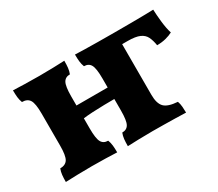

<svg xmlns="http://www.w3.org/2000/svg" viewBox="-92 -650 955 842"><g transform="rotate(-30 386.0 -229.0)"><path d="M347.6 3Q347.6 -17.2 349.2 -32.2Q350.8 -47.2 356.2 -61Q379.6 -61 389.6 -79.1Q399.6 -97.2 399.6 -148V-310Q399.6 -360.8 389.6 -378.9Q379.6 -397 356.2 -397Q350.8 -410.8 349.2 -425.8Q347.6 -440.8 347.6 -461Q367.4 -460 395.9 -459.5Q424.4 -459 462.4 -458.5Q500.4 -458 549.6 -458V-140.2Q549.6 -96.8 567.8 -77.9Q586 -59 635 -55.8Q639.8 -43 641.1 -26.7Q642.4 -10.4 642.4 3Q619.4 2 589.9 1.5Q560.4 1 530.2 0.5Q500 0 474.6 0Q438.2 0 403.6 1Q369 2 347.6 3ZM33.6 3Q33.6 -17.2 35.2 -32.2Q36.8 -47.2 42.2 -61Q69.2 -61 80.4 -79.1Q91.6 -97.2 91.6 -148V-310Q91.6 -360.8 80.4 -378.9Q69.2 -397 42.2 -397Q36.8 -410.8 35.2 -425.8Q33.6 -440.8 33.6 -461Q55.6 -460 92 -459Q128.4 -458 166.6 -458Q203 -458 237.6 -459Q272.2 -460 293.6 -461Q293.6 -440.8 292 -425.8Q290.4 -410.8 285 -397Q261.6 -397 251.6 -378.9Q241.6 -360.8 241.6 -310V-148Q241.6 -97.2 251.6 -79.1Q261.6 -61 285 -61Q290.4 -47.2 292 -32.2Q293.6 -17.2 293.6 3Q272.2 2 237.6 1Q203 0 166.6 0Q128.4 0 92 1Q55.6 2 33.6 3ZM235.4 -198.6V-264.2H406V-206Q379.8 -206 349 -205.5Q318.2 -205 288.5 -203.4Q258.8 -201.8 235.4 -198.6ZM680.2 -316.2Q676 -342.4 667.3 -360.4Q658.6 -378.4 637.9 -387.7Q617.2 -397 577.2 -397H516.8L542.4 -458Q596.8 -458 634.2 -458.2Q671.6 -458.4 697.6 -458.9Q723.6 -459.4 743.2 -460Q744 -433.6 748 -396.9Q752 -360.2 760.2 -334.8Q745.6 -326.8 724.8 -321.5Q704 -316.2 680.2 -316.2Z"/></g></svg>

Font: Vollkorn
Style: Regular
Weight: 400
Designer: Friedrich Althausen
Foundry: Friedrich Althausen
Version: Version 4.104